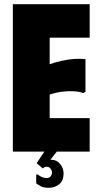

<svg xmlns="http://www.w3.org/2000/svg" viewBox="-20 -720 469 912"><path d="M406 -700V-541H216V-415Q245 -425 274.5 -431.5Q304 -438 332.5 -440Q361 -442 386 -439V-284L375 -278Q356 -285 330.5 -286.5Q305 -288 276 -284.5Q247 -281 216 -271V-159H406V0H41V-700ZM225 39Q249 39 265.5 59Q282 79 282 104Q282 138 261.5 155Q241 172 212 172Q188 172 174.5 165Q161 158 152 151V109H160Q167 116 179 121Q191 126 201 126Q214 126 220.5 117.5Q227 109 227 99Q227 90 220 81Q213 72 202 72Q194 72 190.5 74.5Q187 77 183 80L154 55L191 0H250L219 39Z"/></svg>

Font: Phudu ExtraBold
Style: Regular
Weight: 800
Version: Version 1.005;gftools[0.9.23]